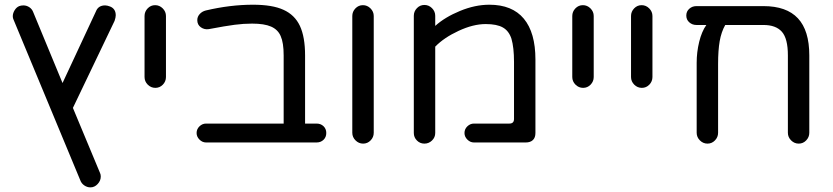

<svg xmlns="http://www.w3.org/2000/svg" viewBox="-20 -603 3532 814"><path d="M470.7 -538.1Q470.7 -529.3 465.8 -514.6L289.1 -145.5L404.3 130.9Q407.2 136.7 407.2 145.5Q407.2 163.1 394 177.2Q380.9 191.4 363.3 191.4Q349.6 191.4 337.4 183.1Q325.2 174.8 320.3 161.1L37.1 -520.5Q34.2 -526.4 34.2 -534.2Q34.2 -546.9 42 -559.6Q49.8 -572.3 61.5 -577.1Q69.3 -580.1 79.1 -580.1Q92.8 -580.1 104.5 -572.3Q116.2 -564.5 121.1 -550.8L245.1 -251L386.7 -554.7Q396.5 -580.1 425.8 -580.1Q434.6 -580.1 447.3 -575.2Q470.7 -565.4 470.7 -538.1Z M592.8 -276.4V-535.2Q592.8 -553.7 606 -567.4Q619.1 -581.1 637.7 -581.1Q656.2 -581.1 669.9 -567.4Q683.6 -553.7 683.6 -535.2V-276.4Q683.6 -257.8 670.4 -244.1Q657.2 -230.5 638.7 -230.5Q620.1 -230.5 606.4 -244.1Q592.8 -257.8 592.8 -276.4Z M1363.3 -39.1Q1363.3 -21.5 1351.6 -10.3Q1339.8 1 1322.3 1H853.5Q837.9 1 825.7 -11.2Q813.5 -23.4 813.5 -39.1Q813.5 -55.7 825.7 -67.4Q837.9 -79.1 853.5 -79.1H1182.6V-368.2Q1182.6 -421.9 1169.9 -450.2Q1158.2 -477.5 1129.4 -490.2Q1100.6 -502.9 1048.8 -502.9Q1012.7 -502.9 975.1 -498Q937.5 -493.2 865.2 -479.5Q846.7 -476.6 831.5 -487.3Q816.4 -498 816.4 -517.6Q816.4 -532.2 826.7 -543.5Q836.9 -554.7 852.5 -558.6Q956.1 -583 1052.7 -583Q1134.8 -583 1181.6 -561.5Q1229.5 -540 1251.5 -493.2Q1273.4 -446.3 1273.4 -368.2V-79.1H1322.3Q1339.8 -79.1 1351.6 -67.9Q1363.3 -56.6 1363.3 -39.1Z M1473.6 -40V-535.2Q1473.6 -553.7 1486.8 -567.4Q1500 -581.1 1518.6 -581.1Q1537.1 -581.1 1550.8 -567.4Q1564.5 -553.7 1564.5 -535.2V-40Q1564.5 -21.5 1551.3 -7.8Q1538.1 5.9 1519.5 5.9Q1501 5.9 1487.3 -7.8Q1473.6 -21.5 1473.6 -40Z M1734.4 -39.1V-536.1Q1734.4 -554.7 1747.6 -568.4Q1760.7 -582 1779.3 -582Q1797.9 -582 1811.5 -568.4Q1825.2 -554.7 1825.2 -536.1V-493.2Q1866.2 -530.3 1930.2 -556.6Q1994.1 -583 2054.7 -583Q2151.4 -583 2200.7 -523.9Q2250 -464.8 2250 -350.6V-39.1Q2250 -19.5 2239.3 -9.3Q2228.5 1 2209 1H1989.3Q1973.6 1 1961.4 -11.2Q1949.2 -23.4 1949.2 -39.1Q1949.2 -55.7 1961.4 -67.4Q1973.6 -79.1 1989.3 -79.1H2139.6Q2159.2 -79.1 2159.2 -98.6V-340.8Q2159.2 -401.4 2148.4 -438.5Q2137.7 -471.7 2112.3 -486.3Q2086.9 -501 2039.1 -501Q1986.3 -501 1924.3 -472.2Q1862.3 -443.4 1825.2 -405.3V-39.1Q1825.2 -20.5 1811.5 -7.3Q1797.9 5.9 1779.3 5.9Q1760.7 5.9 1747.6 -7.3Q1734.4 -20.5 1734.4 -39.1Z M2406.2 -276.4V-535.2Q2406.2 -553.7 2419.4 -567.4Q2432.6 -581.1 2451.2 -581.1Q2469.7 -581.1 2483.4 -567.4Q2497.1 -553.7 2497.1 -535.2V-276.4Q2497.1 -257.8 2483.9 -244.1Q2470.7 -230.5 2452.1 -230.5Q2433.6 -230.5 2419.9 -244.1Q2406.2 -257.8 2406.2 -276.4Z M2655.3 -276.4V-535.2Q2655.3 -553.7 2668.5 -567.4Q2681.6 -581.1 2700.2 -581.1Q2718.8 -581.1 2732.4 -567.4Q2746.1 -553.7 2746.1 -535.2V-276.4Q2746.1 -257.8 2732.9 -244.1Q2719.7 -230.5 2701.2 -230.5Q2682.6 -230.5 2668.9 -244.1Q2655.3 -257.8 2655.3 -276.4Z M3411.1 -368.2V-40Q3411.1 -21.5 3397.9 -7.8Q3384.8 5.9 3366.2 5.9Q3347.7 5.9 3334 -7.8Q3320.3 -21.5 3320.3 -40V-368.2Q3320.3 -439.5 3294.9 -468.3Q3269.5 -497.1 3216.8 -497.1H3054.7Q3038.1 -467.8 3031.2 -428.7Q3024.4 -389.6 3024.4 -332V-40Q3024.4 -21.5 3011.2 -7.8Q2998 5.9 2979.5 5.9Q2960.9 5.9 2947.3 -7.8Q2933.6 -21.5 2933.6 -40V-336.9Q2933.6 -381.8 2944.3 -425.8Q2955.1 -469.7 2974.6 -497.1H2932.6Q2915 -497.1 2902.3 -508.3Q2889.6 -519.5 2889.6 -537.1Q2889.6 -554.7 2902.3 -565.9Q2915 -577.1 2932.6 -577.1H3216.8Q3314.5 -577.1 3362.8 -525.4Q3411.1 -473.6 3411.1 -368.2Z"/></svg>

Font: KTXP_ComRound
Style: Medium
Weight: 500
Version: Version 1.01;May 16, 2022;FontCreator 13.0.0.2683 64-bit